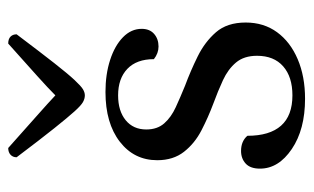

<svg xmlns="http://www.w3.org/2000/svg" viewBox="-164 -568 745 456"><g transform="rotate(-90 208.0 -340.5)"><path d="M201 12Q128 12 81.5 -19.5Q35 -51 35 -95Q35 -118 47 -129Q59 -140 77 -140Q100 -140 113 -125Q113 -72 137 -45Q161 -18 209 -18Q253 -18 278 -40Q303 -62 303 -102Q303 -133 287 -152Q271 -171 245 -183Q219 -195 189 -206Q157 -218 126 -234Q95 -250 75 -275.5Q55 -301 55 -339Q55 -394 99 -428Q143 -462 217 -462Q259 -462 293 -451Q327 -440 347 -420.5Q367 -401 367 -376Q367 -357 355 -346.5Q343 -336 325 -336Q309 -336 295 -347Q295 -388 272 -410Q249 -432 209 -432Q172 -432 150 -414Q128 -396 128 -365Q128 -339 142.5 -322.5Q157 -306 181 -295Q205 -284 232 -273Q267 -260 301.5 -243Q336 -226 359 -199.5Q382 -173 382 -129Q382 -86 359 -54.5Q336 -23 295 -5.5Q254 12 201 12ZM209 -511Q201 -511 193 -515.5Q185 -520 171 -535.5Q157 -551 131 -583.5Q105 -616 62 -673Q62 -682 68 -687.5Q74 -693 84 -693Q131 -651 161 -624.5Q191 -598 209 -581Q226 -598 255.5 -624.5Q285 -651 332 -693Q343 -693 348.5 -687.5Q354 -682 354 -673Q311 -616 285.5 -583.5Q260 -551 245.5 -535.5Q231 -520 223.5 -515.5Q216 -511 209 -511Z"/></g></svg>

Font: Pitagon Serif
Style: Regular
Weight: 400
Designer: Travis Tran
Foundry: Pitagon
Version: Version 1.000;gftools[0.9.26]